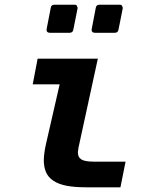

<svg xmlns="http://www.w3.org/2000/svg" viewBox="-20 -798 642 822"><path d="M192.9 -657.7Q185.5 -657.7 181.9 -662.1Q178.2 -666.5 179.7 -673.8L197.3 -764.6Q199.2 -777.8 212.9 -777.8H299.3Q306.2 -777.8 308.1 -774.7Q310.1 -771.5 312 -766.1Q312.5 -763.7 312 -761.7L293.9 -670.9Q291.5 -657.7 278.3 -657.7ZM385.7 -657.7Q378.4 -657.7 374.8 -662.1Q371.1 -666.5 372.6 -673.8L390.1 -764.6Q392.1 -777.8 405.8 -777.8H492.7Q499.5 -777.8 501.5 -774.7Q503.4 -771.5 505.4 -766.1Q505.9 -763.7 505.4 -761.7L487.3 -670.9Q484.9 -657.7 471.7 -657.7ZM350.6 3.9Q298.3 3.9 264.2 -2.9Q230 -9.8 209 -23.9Q186 -39.1 176.8 -61.3Q167.5 -83.5 167.5 -111.8Q167.5 -120.1 168.2 -127.2Q168.9 -134.3 169.9 -142.6Q170.9 -151.4 172.6 -160.9Q174.3 -170.4 176.8 -181.2L235.4 -437H120.1L141.1 -546.9H398.9L317.9 -174.3Q316.4 -168.5 315.9 -165.8Q315.4 -163.1 315.4 -161.6Q315.4 -160.2 315.4 -159.4Q315.4 -158.7 314.9 -156.7Q314 -152.8 313.7 -149.9Q313.5 -147 313.5 -144Q313.5 -135.7 316.9 -128.2Q320.3 -120.6 328.6 -115.2Q343.8 -106 381.8 -106H517.6L495.6 3.9Z"/></svg>

Font: Hack
Style: Bold Italic
Weight: 700
Italic angle: -11°
Monospace: yes
Designer: Christopher Simpkins
Foundry: Christopher Simpkins
Version: Version 2.017; ttfautohint (v1.4.1) -l 4 -r 80 -G 350 -x 0 -